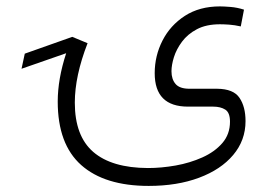

<svg xmlns="http://www.w3.org/2000/svg" viewBox="-20 -346 861 609"><path d="M257.8 -209Q217.3 -105 217.3 -20.5Q217.3 85.4 275.9 136Q334.5 186.5 449.2 187Q491.7 187 537.1 179Q582.5 170.9 621.8 153.3Q661.1 135.7 685.3 107.7Q709.5 79.6 709.5 40Q709.5 11.2 694.6 1.7Q679.7 -7.8 656.2 -7.8H576.2Q470.7 -7.8 470.7 -113.8Q470.7 -168.9 495.4 -217.3Q520 -265.6 566.4 -295.7Q612.8 -325.7 677.7 -325.7Q689.9 -325.7 711.2 -324Q732.4 -322.3 753.9 -315.4L743.7 -262.2Q724.1 -266.6 707.3 -267.8Q690.4 -269 677.7 -269Q634.3 -269 604.7 -253.4Q575.2 -237.8 557.4 -213.9Q539.6 -189.9 531.7 -164.8Q523.9 -139.6 523.9 -120.1Q523.9 -94.7 536.9 -79.6Q549.8 -64.5 581.1 -64.5H668.9Q720.7 -64 739.7 -35.6Q758.8 -7.3 758.8 38.1Q758.8 99.1 719.7 145.5Q680.7 191.9 611.3 217.8Q542 243.7 451.7 243.7Q312 243.7 237.5 177.5Q163.1 111.3 163.1 -23.9Q163.1 -95.2 189.9 -177.2L48.3 -127.9L58.6 -175.8L209 -229H209.5Z"/></svg>

Font: Vazir Thin UI
Style: Thin-UI
Weight: 100
Designer: Saber Rastikerdar
Foundry: Saber Rastikerdar
Version: Version 30.0.0